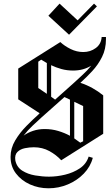

<svg xmlns="http://www.w3.org/2000/svg" viewBox="-20 -869 598 1045"><path d="M355.8 -680 243.3 -783.3 304.2 -849.2 402.5 -758.3 491.7 -849.2 507.5 -834.2ZM244.2 155.8Q190 155.8 142.9 134.6Q95.8 113.3 66.7 75Q37.5 36.7 37.5 -15Q37.5 -62.5 62.9 -105Q88.3 -147.5 123.8 -183.3Q159.2 -219.2 188.3 -245L195.8 -252.5L79.2 -328.3V-495.8L308.3 -640Q331.7 -618.3 364.6 -602.1Q397.5 -585.8 433.3 -585.8Q471.7 -585.8 501.2 -607.5Q530.8 -629.2 533.3 -667.5H545.8H548.3H556.7V-655.8Q556.7 -601.7 535.4 -559.2Q514.2 -516.7 482.1 -482.1Q450 -447.5 417.5 -418.3Q452.5 -406.7 483.8 -389.2Q515 -371.7 541.7 -350V-140.8L313.3 3.3Q286.7 -25.8 248.8 -46.7Q210.8 -67.5 164.2 -67.5Q140.8 -67.5 115.8 -62.5Q90.8 -57.5 75 -42.1Q59.2 -26.7 63.3 3.3Q70.8 40.8 101.3 60Q131.7 79.2 171.2 85.8Q210.8 92.5 246.7 92.5Q289.2 92.5 334.2 81.7Q379.2 70.8 414.6 47.1Q450 23.3 462.5 -16.7L485 -10Q472.5 38.3 436.2 75.8Q400 113.3 349.6 134.6Q299.2 155.8 244.2 155.8ZM188.3 -390 235 -358.3V-525.8Q226.7 -530.8 219.2 -535.4Q211.7 -540 204.2 -544.2L188.3 -533.3ZM378.3 -485Q344.2 -485 314.2 -493.3Q284.2 -501.7 258.3 -514.2V-342.5L280 -326.7L382.5 -418.3Q405 -439.2 430 -462.1Q455 -485 476.7 -511.7Q433.3 -485 378.3 -485ZM223.3 -166.7Q262.5 -166.7 297.1 -156.2Q331.7 -145.8 360.8 -130V-326.7L330.8 -340.8L204.2 -228.3Q183.3 -209.2 157.1 -184.6Q130.8 -160 108.3 -130.8Q131.7 -147.5 160.8 -157.1Q190 -166.7 223.3 -166.7ZM432.5 -291.7 384.2 -315V-115.8Q400 -105 416.7 -92.5L432.5 -100Z"/></svg>

Font: Manufacturing Consent
Style: Regular
Weight: 400
Version: Version 3.000; ttfautohint (v1.8.4.7-5d5b)